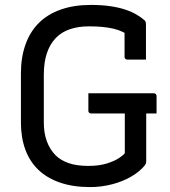

<svg xmlns="http://www.w3.org/2000/svg" viewBox="-20 -740 690 780"><path d="M339 -361H605Q608 -361 610.5 -359.5Q613 -358 614.5 -355.5Q616 -353 616 -350V-279H350Q347 -279 345 -280Q343 -281 341.5 -282.5Q340 -284 339.5 -286Q339 -288 339 -290Q339 -309 339 -325.5Q339 -342 339 -361ZM349 -720Q392 -720 427 -715Q462 -710 489 -701Q516 -692 536 -680Q556 -668 569 -656Q571 -653 572 -649.5Q573 -646 573 -642Q573 -621 573 -596Q573 -571 573 -546.5Q573 -522 573 -498Q554 -498 535 -498Q516 -498 497 -498Q492 -498 489 -501Q486 -504 486 -509Q486 -529 486 -549Q486 -569 486 -590.5Q486 -612 486 -636L511 -589Q482 -614 441 -623.5Q400 -633 342 -633Q299 -633 264.5 -621.5Q230 -610 206.5 -585.5Q183 -561 170.5 -524Q158 -487 158 -436V-242Q158 -199 170.5 -165.5Q183 -132 206 -109Q226 -89 258.5 -77.5Q291 -66 339 -66Q383 -66 414.5 -76Q446 -86 464.5 -98.5Q483 -111 487 -118Q487 -154 487 -185Q487 -216 487 -247Q487 -278 487 -313H579L574 -295Q574 -239 574 -190.5Q574 -142 574 -85Q574 -80 573 -77Q572 -74 569 -69Q549 -44 514.5 -23.5Q480 -3 436 8.5Q392 20 346 20Q276 20 223 1.5Q170 -17 135 -51Q100 -85 82.5 -133.5Q65 -182 65 -242V-441Q65 -507 83.5 -559Q102 -611 137.5 -646.5Q173 -682 226.5 -701Q280 -720 349 -720Z"/></svg>

Font: Recursive
Style: Regular
Weight: 400
Version: Version 1.085